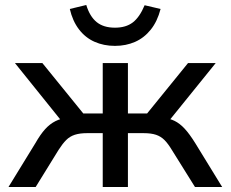

<svg xmlns="http://www.w3.org/2000/svg" viewBox="-20 -750 925 770"><path d="M14 0 122 -176Q142 -211 161 -232Q180 -253 203 -264.5Q226 -276 258 -279L237 -252L40 -497H150L314 -295H392V-497H493V-295H570L734 -497H845L647 -252L627 -279Q658 -276 679.5 -265.5Q701 -255 720.5 -234Q740 -213 763 -176L871 0H762L669 -149Q654 -174 639.5 -188.5Q625 -203 605.5 -209.5Q586 -216 556 -216H493V0H392V-216H329Q300 -216 280 -209.5Q260 -203 245.5 -188.5Q231 -174 215 -149L123 0ZM441 -566Q396 -566 359 -582.5Q322 -599 296.5 -632.5Q271 -666 260 -714L326 -730Q340 -684 367.5 -661.5Q395 -639 441 -639Q485 -639 512.5 -660Q540 -681 560 -729L624 -714Q611 -664 584.5 -631Q558 -598 521.5 -582Q485 -566 441 -566Z"/></svg>

Font: Nunito Sans 7pt Medium
Style: Regular
Weight: 500
Designer: Vernon Adams
Foundry: Vernon Adams
Version: Version 3.101;gftools[0.9.27]